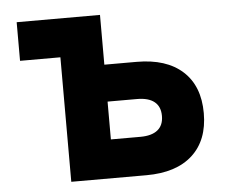

<svg xmlns="http://www.w3.org/2000/svg" viewBox="-47 -668 844 721"><g transform="rotate(-5 375.0 -307.5)"><path d="M193.2 0V-469.3H41.1V-614.9H355.2V-427.3H476.6Q589 -427.3 650.2 -371.5Q711.4 -315.8 711.4 -213.6Q711.4 -111.5 650.2 -55.7Q589 0 476.6 0ZM355.2 -145.6H466.2Q509.5 -145.6 531.7 -163.7Q553.9 -181.7 553.9 -216.9Q553.9 -252 531.7 -270Q509.5 -288.1 466.2 -288.1H355.2Z"/></g></svg>

Font: Martian Mono SemiExpanded
Style: Regular
Weight: 400
Width: 6
Monospace: yes
Designer: Roman Shamin
Foundry: Evil Martians
Version: Version 1.000